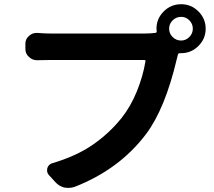

<svg xmlns="http://www.w3.org/2000/svg" viewBox="-20 -873 1040 934"><path d="M861.3 -675.8Q883.8 -675.8 900.9 -692.9Q918 -710 918 -733.4Q918 -756.8 901.4 -773.9Q884.8 -791 861.3 -791Q836.9 -791 819.8 -773.9Q802.7 -756.8 802.7 -733.4Q802.7 -710 819.8 -692.9Q836.9 -675.8 861.3 -675.8ZM222.7 -710H685.5Q710 -710 735.4 -712.9Q743.2 -713.9 742.2 -721.7Q741.2 -727.5 741.2 -733.4Q741.2 -782.2 776.4 -817.4Q811.5 -852.5 861.3 -852.5Q910.2 -852.5 945.3 -817.4Q980.5 -782.2 980.5 -733.4Q980.5 -684.6 945.3 -649.4Q910.2 -614.3 861.3 -614.3Q857.4 -614.3 855.5 -614.3Q847.7 -614.3 845.7 -608.4L839.8 -585Q783.2 -344.7 690.4 -220.7Q560.5 -48.8 342.8 36.1Q328.1 41 313.5 41Q302.7 41 292 39.1Q266.6 32.2 249 12.7L217.8 -21.5Q209 -31.2 209 -43.9Q209 -48.8 210 -54.7Q215.8 -73.2 234.4 -79.1Q350.6 -113.3 430.7 -168.5Q510.7 -223.6 571.3 -298.8Q616.2 -355.5 646 -429.2Q675.8 -502.9 687.5 -574.2Q689.5 -581.1 681.6 -581.1H222.7Q193.4 -581.1 161.1 -580.1Q160.2 -580.1 159.2 -580.1Q137.7 -580.1 121.1 -595.7Q103.5 -611.3 103.5 -634.8V-660.2Q103.5 -683.6 121.1 -698.2Q136.7 -712.9 157.2 -712.9Q159.2 -712.9 161.1 -712.9Q198.2 -710 222.7 -710Z"/></svg>

Font: Gen Jyuu Gothic Monospace Bold
Style: Bold
Weight: 700
Designer: [Source Han Sans]
Ryoko NISHIZUKA  (kana & ideographs); Paul D. Hunt (Latin, Greek & Cyrillic); Wenlong ZHANG  (bopomofo
Version: Version 1.002.20150607